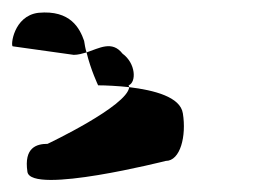

<svg xmlns="http://www.w3.org/2000/svg" viewBox="-79 -778 453 315"><path d="M-34 -496C-28 -458 193 -514 193 -514C217 -514 227 -555 221 -592C217 -619 174 -630 133 -635C130 -604 -1 -542 -1 -542C-19 -542 -40 -536 -34 -496ZM-58 -702 42 -688C49 -688 56 -690 63 -692C61 -698 60 -705 59 -711C52 -731 37 -762 -16 -757C-57 -752 -62 -702 -58 -702ZM63 -692C70 -663 82 -638 82 -638C95 -638 114 -637 133 -635L132 -638C145 -643 144 -674 122 -690C105 -712 84 -699 63 -692Z"/></svg>

Font: Ampere
Style: RevIta
Weight: 400
Version: Version 1